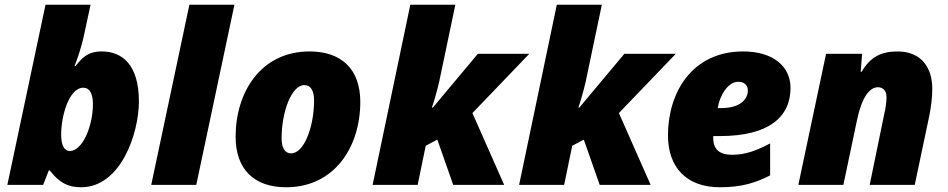

<svg xmlns="http://www.w3.org/2000/svg" viewBox="-20 -780 3999 810"><path d="M322 10C490 10 566 -218 566 -352C566 -509 494 -563 409 -563C347 -563 324 -532 298 -501H294C294 -500 321 -564 338 -648L362 -760H172L11 0H162L186 -61H190C229 -10 266 10 322 10ZM275 -143C249 -143 238 -171 238 -212C238 -295 273 -410 331 -410C358 -410 372 -385 372 -341C372 -246 327 -143 275 -143Z M618 0H808L969 -760H779Z M1187 10C1392 10 1500 -161 1500 -350C1500 -486 1423 -563 1286 -563C1081 -563 974 -392 974 -203C974 -67 1051 10 1187 10ZM1208 -133C1183 -133 1168 -154 1168 -197C1168 -306 1209 -421 1264 -421C1290 -421 1305 -399 1305 -356C1305 -248 1264 -133 1208 -133Z M1552 0H1742L1776 -165L1825 -191L1892 0H2107L1973 -303L2213 -553H1996L1806 -326H1802C1810 -348 1825 -400 1833 -436L1901 -760H1711Z M2170 0H2360L2394 -165L2443 -191L2510 0H2725L2591 -303L2831 -553H2614L2424 -326H2420C2428 -348 2443 -400 2451 -436L2519 -760H2329Z M3017 10C3113 10 3169 -10 3229 -40V-175C3172 -145 3125 -127 3069 -127C3016 -127 2989 -149 2989 -198V-206H3018C3224 -206 3315 -287 3315 -409C3315 -502 3239 -563 3115 -563C2900 -563 2798 -390 2798 -209C2798 -73 2877 10 3017 10ZM3008 -324C3015 -374 3050 -435 3094 -435C3122 -435 3135 -419 3135 -398C3135 -364 3106 -324 3022 -324Z M3348 0H3538L3595 -271C3615 -369 3648 -412 3684 -412C3703 -412 3720 -399 3720 -371C3720 -348 3715 -318 3711 -302L3649 0H3839L3901 -294C3908 -329 3913 -369 3913 -406C3913 -491 3870 -563 3766 -563C3697 -563 3651 -539 3615 -477H3611L3617 -553H3465Z"/></svg>

Font: Noto Sans UI Black
Style: Italic
Weight: 900
Italic angle: -372°
Designer: Monotype Design Team
Foundry: Monotype Imaging Inc.
Version: Version 1.901